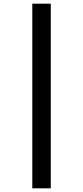

<svg xmlns="http://www.w3.org/2000/svg" viewBox="-20 -786 450 1040"><path d="M155 -766H255V234H155Z"/></svg>

Font: Noto Sans Khmer UI ExtraCondensed SemiBold
Style: Regular
Weight: 600
Width: 2
Designer: Danh Hong and the Monotype Design Team
Foundry: Monotype Imaging Inc.
Version: Version 2.002; ttfautohint (v1.8.4.7-5d5b)